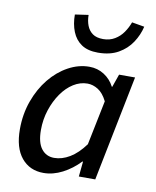

<svg xmlns="http://www.w3.org/2000/svg" viewBox="-84 -798 709 875"><g transform="rotate(10 270.5 -361.0)"><path d="M177 12Q113 12 75 -34Q37 -80 37 -166Q37 -236 59 -297Q81 -358 118 -403.5Q155 -449 202.5 -475Q250 -501 300 -501Q338 -501 368.5 -481.5Q399 -462 416 -429H418L439 -489H513L415 0H339L346 -70H343Q308 -33 264.5 -10.5Q221 12 177 12ZM213 -64Q249 -64 285 -85.5Q321 -107 354 -152L396 -358Q378 -394 354 -409Q330 -424 305 -424Q271 -424 240 -404.5Q209 -385 185 -350.5Q161 -316 146.5 -272Q132 -228 132 -179Q132 -121 154 -92.5Q176 -64 213 -64ZM326 -571Q279 -571 250 -590.5Q221 -610 207 -645Q193 -680 193 -724L255 -733Q255 -706 263.5 -684Q272 -662 290 -649Q308 -636 339 -636Q369 -636 392.5 -650Q416 -664 431.5 -686.5Q447 -709 456 -734L514 -724Q505 -685 482 -650Q459 -615 420.5 -593Q382 -571 326 -571Z"/></g></svg>

Font: Source Sans 3 Medium
Style: Italic
Weight: 500
Italic angle: -11°
Designer: Paul D. Hunt
Foundry: Adobe
Version: Version 3.052;hotconv 1.1.0;makeotfexe 2.6.0